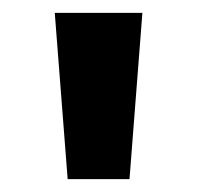

<svg xmlns="http://www.w3.org/2000/svg" viewBox="-20 -734 306 298"><path d="M85 -456H181L201 -714H65Z"/></svg>

Font: Noto Sans Adlam
Style: Bold
Weight: 700
Designer: Mark Jamra, Neil Patel
Foundry: JamraPatel LLC
Version: Version 3.001